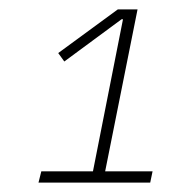

<svg xmlns="http://www.w3.org/2000/svg" viewBox="-20 -718 360 409"><path d="M62 -329 68 -353H178L242 -677H239L117 -587L104 -605L231 -698H273L204 -353H305L300 -329Z"/></svg>

Font: IBM Plex Sans Condensed ExtraLight
Style: Italic
Weight: 200
Width: 3
Italic angle: -11°
Designer: Mike Abbink, Paul van der Laan, Pieter van Rosmalen
Foundry: Bold Monday
Version: Version 1.3